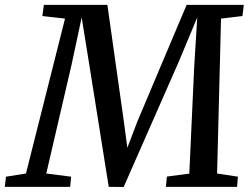

<svg xmlns="http://www.w3.org/2000/svg" viewBox="-56 -763 1022 784"><path d="M-36.5 0 -31.5 -41.5 50 -54.5 209.5 -687 117 -697.5 123 -743H382.5L450.5 -261.5L464 -159.5L504.5 -266L706 -743H939.5L934 -697.5L846.5 -687L830.5 -54.5L915.5 -41.5L912 0H621.5L625.5 -42L717 -54L737 -490.5L749.5 -692L675.5 -514.5L449 0.5L388 0L308 -502.5L277.5 -691.5L236 -498L133 -54.5L234.5 -41.5L230.5 0Z"/></svg>

Font: Merriweather Medium
Style: Italic
Weight: 500
Italic angle: -7.8°
Version: Version 2.101